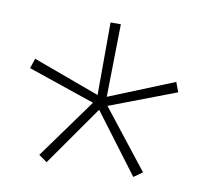

<svg xmlns="http://www.w3.org/2000/svg" viewBox="-54 -768 525 501"><g transform="rotate(10 209.0 -517.0)"><path d="M77.6 -338.4 191.9 -496.6 14.6 -557.1 23.4 -583.5 200.2 -518.6 200.7 -710.9H228L224.6 -518.1L396.5 -587.9L406.2 -562L230.5 -495.1L352.1 -340.3L329.1 -324.2L210.9 -481.4L99.6 -322.8Z"/></g></svg>

Font: Vazirmatn RD FD Thin
Style: Regular
Weight: 100
Designer: Saber Rastikerdar
Foundry: Saber Rastikerdar
Version: Version 33.003